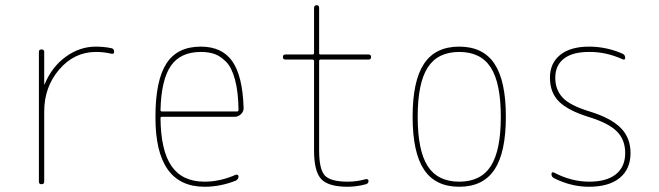

<svg xmlns="http://www.w3.org/2000/svg" viewBox="-20 -710 2540 740"><path d="M129.9 -9.8V-509.8Q129.9 -519.5 140.1 -519.5Q150.4 -519.5 150.4 -509.8V-385.7Q150.4 -384.8 151.4 -384.8Q152.3 -384.8 152.3 -385.7Q179.7 -452.1 233.4 -491.2Q287.1 -530.3 349.6 -530.3Q379.9 -530.3 409.2 -524.4Q419.9 -522.5 419.9 -509.8Q419.9 -501 409.2 -502.9Q381.8 -509.8 349.6 -509.8Q266.6 -509.8 208.5 -442.4Q150.4 -375 150.4 -280.3V-9.8Q150.4 0 140.1 0Q129.9 0 129.9 -9.8Z M753.9 -509.8Q675.8 -509.8 638.7 -456.5Q601.6 -403.3 598.6 -286.1Q598.6 -280.3 604.5 -280.3H892.6Q898.4 -280.3 899.4 -285.2Q898.4 -356.4 885.7 -403.3Q873 -450.2 851.1 -472.2Q829.1 -494.1 806.6 -502Q784.2 -509.8 753.9 -509.8ZM768.6 9.8Q578.1 9.8 579.1 -259.8Q579.1 -399.4 621.1 -464.8Q663.1 -530.3 753.9 -530.3Q835.9 -530.3 875.5 -473.6Q915 -417 918.9 -294.9Q919.9 -281.2 909.2 -270.5Q898.4 -259.8 883.8 -259.8H604.5Q599.6 -259.8 598.6 -255.9Q599.6 -129.9 641.1 -69.8Q682.6 -9.8 768.6 -9.8Q828.1 -9.8 887.7 -36.1Q891.6 -38.1 895.5 -36.1Q899.4 -34.2 899.4 -30.3Q899.4 -19.5 888.7 -13.7Q829.1 9.8 768.6 9.8Z M1080.1 -480.5Q1070.3 -480.5 1070.3 -490.2Q1070.3 -500 1080.1 -500H1184.6Q1189.5 -500 1190.4 -504.9V-679.7Q1190.4 -689.5 1200.2 -689.9Q1210 -690.4 1210 -679.7V-504.9Q1210 -500 1214.8 -500H1400.4Q1410.2 -500 1410.2 -490.2Q1410.2 -480.5 1400.4 -480.5H1214.8Q1210 -480.5 1210 -474.6V-129.9Q1210 -57.6 1231.9 -33.7Q1253.9 -9.8 1320.3 -9.8Q1355.5 -9.8 1389.6 -19.5Q1393.6 -20.5 1397 -18.6Q1400.4 -16.6 1400.4 -12.7Q1400.4 -2.9 1390.6 0Q1353.5 9.8 1320.3 9.8Q1245.1 9.8 1217.8 -20Q1190.4 -49.8 1190.4 -129.9V-474.6Q1190.4 -479.5 1184.6 -480.5Z M1871.6 -449.7Q1833 -509.8 1750 -509.8Q1667 -509.8 1628.4 -449.7Q1589.8 -389.6 1589.8 -259.8Q1589.8 -129.9 1628.4 -69.8Q1667 -9.8 1750 -9.8Q1833 -9.8 1871.6 -69.8Q1910.2 -129.9 1910.2 -259.8Q1910.2 -389.6 1871.6 -449.7ZM1885.7 -56.2Q1841.8 9.8 1750 9.8Q1658.2 9.8 1614.3 -56.2Q1570.3 -122.1 1570.3 -260.3Q1570.3 -398.4 1614.3 -464.4Q1658.2 -530.3 1750 -530.3Q1841.8 -530.3 1885.7 -464.4Q1929.7 -398.4 1929.7 -260.3Q1929.7 -122.1 1885.7 -56.2Z M2247.1 -259.8Q2168.9 -284.2 2134.3 -318.8Q2099.6 -353.5 2099.6 -410.2Q2099.6 -466.8 2139.2 -498.5Q2178.7 -530.3 2250 -530.3Q2317.4 -530.3 2379.9 -502.9Q2389.6 -498 2389.6 -487.3Q2389.6 -477.5 2379.9 -481.4Q2315.4 -510.7 2250 -509.8Q2186.5 -509.8 2153.3 -483.9Q2120.1 -458 2120.1 -410.2Q2120.1 -365.2 2147.9 -334.5Q2175.8 -303.7 2252.9 -280.3Q2335 -254.9 2372.6 -216.8Q2410.2 -178.7 2410.2 -120.1Q2410.2 -58.6 2368.7 -24.4Q2327.1 9.8 2250 9.8Q2180.7 9.8 2115.2 -23.4Q2105.5 -28.3 2105.5 -39.1Q2105.5 -48.8 2115.2 -44.9Q2182.6 -9.8 2250.5 -9.8Q2318.4 -9.8 2354 -38.6Q2389.6 -67.4 2389.6 -120.1Q2389.6 -171.9 2356.9 -204.1Q2324.2 -236.3 2247.1 -259.8Z"/></svg>

Font: Rounded-X Mgen+ 2m thin
Style: Regular
Weight: 100
Designer: [Source Han Sans]
Ryoko NISHIZUKA  (kana & ideographs); Paul D. Hunt (Latin, Greek & Cyrillic); Wenlong ZHANG  (bopomofo
Version: Version 1.059.20150602